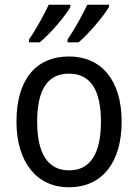

<svg xmlns="http://www.w3.org/2000/svg" viewBox="-20 -786 586 816"><path d="M443 -756V-766H351C333 -727 295 -658 267 -618V-606H314C356 -641 421 -718 443 -756ZM279 -756V-766H187C168 -725 132 -659 103 -618V-606H149C195 -644 257 -717 279 -756ZM497 -269C497 -448 408 -546 274 -546C131 -546 50 -446 50 -269C50 -95 138 10 272 10C414 10 497 -95 497 -269ZM138 -269C138 -400 179 -473 273 -473C367 -473 409 -400 409 -269C409 -138 367 -62 274 -62C180 -62 138 -138 138 -269Z"/></svg>

Font: Noto Sans Gujarati UI SemiCondensed
Style: Regular
Weight: 400
Width: 4
Designer: Jelle Bosma - Monotype Design Team, Universal Thirst
Foundry: Monotype Imaging Inc.
Version: Version 2.106